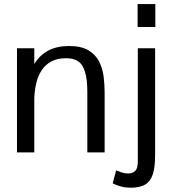

<svg xmlns="http://www.w3.org/2000/svg" viewBox="-20 -731 822 921"><path d="M61.5 0V-499.5H144.5V-423.8Q169.9 -466.3 211.4 -488.3Q252.9 -510.3 311 -510.3Q369.6 -510.3 404.1 -489.7Q438.5 -469.2 455.3 -436Q472.2 -402.8 477.1 -363.8Q481.9 -324.7 481.9 -287.1V0H398.9V-293.9Q398.9 -369.6 377.9 -410.6Q356.9 -451.7 296.4 -451.7Q254.9 -451.7 226.3 -436.3Q197.8 -420.9 180.2 -394.3Q162.6 -367.7 154.3 -333.5Q146 -299.3 144.5 -261.2V0ZM607.9 169.4Q582 169.4 559.3 163.3Q536.6 157.2 520.5 148.4L537.1 86.4Q549.3 91.3 563.7 96.2Q578.1 101.1 594.7 101.1Q615.7 101.1 628.4 89.1Q641.1 77.1 641.1 44.4V-499.5H724.1V11.7Q724.1 67.4 713.9 102.1Q703.6 136.7 678.2 153.1Q652.8 169.4 607.9 169.4ZM640.1 -601.6V-711.4H725.1V-601.6Z"/></svg>

Font: Pontano Sans
Style: Regular
Weight: 400
Designer: Vernon Adams
Foundry: Vernon Adams
Version: Version 2.001